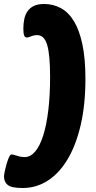

<svg xmlns="http://www.w3.org/2000/svg" viewBox="-44 -756 483 962"><path d="M80 31Q109 31 132.5 3Q156 -25 172.5 -77Q189 -129 198 -203.5Q207 -278 207 -371Q207 -481 192.5 -530.5Q178 -580 142 -580Q126 -580 112 -574Q98 -568 90 -568Q82 -568 77.5 -577.5Q73 -587 73 -613Q73 -637 77.5 -659.5Q82 -682 93.5 -699Q105 -716 125 -726Q145 -736 177 -736Q223 -736 261.5 -715Q300 -694 327 -649Q354 -604 369 -533Q384 -462 384 -361Q384 -232 360.5 -130.5Q337 -29 295 41.5Q253 112 195.5 149Q138 186 70 186Q14 186 -5 171Q-24 156 -24 127Q-24 122 -20.5 104.5Q-17 87 -11.5 67.5Q-6 48 0.5 33Q7 18 14 18Q23 18 41.5 24.5Q60 31 80 31Z"/></svg>

Font: Poetsen One
Style: Regular
Weight: 400
Designer: Pablo Impallari, Rodrigo Fuenzalida
Foundry: Pablo Impallari, Rodrigo Fuenzalida
Version: Version 1.001; ttfautohint (v0.93) -l 8 -r 50 -G 200 -x 14 -